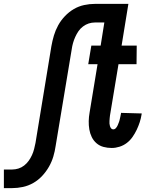

<svg xmlns="http://www.w3.org/2000/svg" viewBox="-83 -755 770 990"><path d="M-63 215V119H-20Q-4 119 12 114Q28 109 41.5 98.5Q55 88 65 74Q75 60 82 44.5Q89 29 93 13Q97 -3 100 -18L182 -517Q187 -545 195 -572Q203 -599 217 -624.5Q231 -650 252 -672Q273 -694 298 -708.5Q323 -723 351 -729Q379 -735 407 -735H579L544 -520H622L621 -424H528L484 -159Q483 -152 482.5 -145Q482 -138 481.5 -131Q481 -124 481.5 -117.5Q482 -111 484 -104.5Q486 -98 490 -93Q494 -88 501 -88Q509 -88 515 -95Q521 -102 524 -109.5Q527 -117 530 -124.5Q533 -132 534.5 -140Q536 -148 538 -155.5Q540 -163 541 -171V-173L648 -170L647 -165Q644 -145 637.5 -125Q631 -105 622 -86Q613 -67 600.5 -49Q588 -31 571 -18Q554 -5 533.5 1.5Q513 8 493 8Q471 8 450.5 2.5Q430 -3 414.5 -16.5Q399 -30 390 -48.5Q381 -67 377.5 -88Q374 -109 374.5 -131Q375 -153 379 -175L420 -424H372L388 -520H436L455 -639H406Q390 -639 374.5 -634Q359 -629 345 -618.5Q331 -608 321.5 -594Q312 -580 305 -564.5Q298 -549 293.5 -533Q289 -517 287 -502L204 -3Q200 25 192 52Q184 79 169.5 104.5Q155 130 134.5 152Q114 174 88.5 188.5Q63 203 35 209Q7 215 -21 215Z"/></svg>

Font: Iosevka Custom
Style: Bold Italic
Weight: 700
Italic angle: -9°
Designer: Belleve Invis
Foundry: Belleve Invis
Version: Version 30.3.1; ttfautohint (v1.8.3)